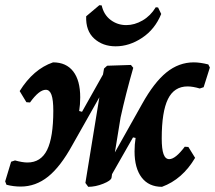

<svg xmlns="http://www.w3.org/2000/svg" viewBox="-33 -714 831 742"><path d="M778 -453 754 -377 739 -372Q712 -380 692 -380Q640 -380 616 -331Q592 -282 592 -179Q592 -138 599 -118.5Q606 -99 621 -99Q645 -99 681 -147L695 -146L721 -104Q672 -21 593 8Q542 8 514.5 -28Q487 -64 487 -129Q487 -156 491 -181L481 -183L400 -41L398 -27Q396 -16 366 -4Q336 8 308 8L297 -7L351 -338L247 -154Q201 -70 153 -31.5Q105 7 47 7Q19 7 -8 0L-13 -13L10 -89L25 -94Q54 -86 73 -86Q125 -86 149 -134.5Q173 -183 173 -286Q173 -328 166 -347.5Q159 -367 144 -367Q118 -367 83 -318L69 -319L43 -362Q96 -447 172 -473Q223 -473 250 -438Q277 -403 277 -338Q277 -310 273 -285L284 -282L365 -426L369 -449L381 -460L473 -463L482 -452Q453 -351 433 -260L411 -125L516 -312Q562 -395 610 -434Q658 -473 716 -473Q740 -473 772 -465ZM351 -694 360 -693Q368 -657 394.5 -637Q421 -617 455 -617Q487 -617 518 -635Q549 -653 569 -686L578 -685L590 -660Q566 -601 516.5 -568Q467 -535 414 -535Q364 -535 331 -565Q298 -595 300 -651Z"/></svg>

Font: Alegreya
Style: Bold Italic
Weight: 700
Italic angle: -7°
Designer: Juan Pablo del Peral
Foundry: Huerta Tipografica
Version: Version 2.007; ttfautohint (v1.6)